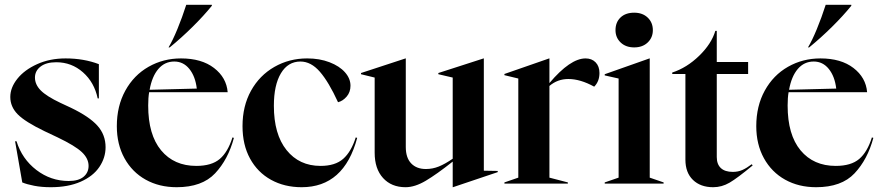

<svg xmlns="http://www.w3.org/2000/svg" viewBox="-20 -767 3671 802"><path d="M73 -5 43 -177H49Q72 -103 132 -57Q192 -11 267 -11Q308 -11 329 -28.5Q350 -46 350 -74Q350 -105 322 -131.5Q294 -158 221 -193L166 -219Q85 -258 54 -289.5Q23 -321 23 -362Q23 -401 52.5 -438Q82 -475 135 -499Q188 -523 254 -523Q330 -523 393 -499V-356H388Q374 -423 326.5 -465Q279 -507 215 -507Q173 -507 149.5 -489Q126 -471 126 -443Q126 -414 150 -389.5Q174 -365 233 -337L276 -317Q353 -280 387 -242Q421 -204 421 -152Q421 -108 395 -69.5Q369 -31 317 -8Q265 15 192 15Q154 15 123 9Q92 3 73 -5Z M468 -240Q468 -324 503.5 -388.5Q539 -453 600.5 -488Q662 -523 736 -523Q822 -523 874 -483Q926 -443 931 -382H603Q599 -359 599 -326Q599 -204 653 -139Q707 -74 800 -74Q864 -74 898 -103Q932 -132 951 -193L957 -191Q933 -101 878.5 -43Q824 15 718 15Q645 15 588.5 -16.5Q532 -48 500 -106Q468 -164 468 -240ZM802 -397Q796 -448 771 -479Q746 -510 708 -510Q668 -510 641.5 -479Q615 -448 605 -392ZM758 -747H865V-743Q831 -701 784.5 -655Q738 -609 689 -569H684Q701 -597 721 -645.5Q741 -694 758 -747Z M993 -240Q993 -324 1028.5 -388Q1064 -452 1126 -487.5Q1188 -523 1263 -523Q1315 -523 1356.5 -507Q1398 -491 1421 -465Q1444 -439 1444 -409Q1444 -382 1428 -363.5Q1412 -345 1392 -340Q1353 -425 1316 -467.5Q1279 -510 1235 -510Q1183 -510 1153.5 -461Q1124 -412 1124 -325Q1124 -206 1177 -140Q1230 -74 1319 -74Q1380 -74 1413.5 -103.5Q1447 -133 1466 -193L1472 -191Q1417 15 1240 15Q1168 15 1112 -16Q1056 -47 1024.5 -104.5Q993 -162 993 -240Z M1545 -129V-443L1488 -457V-462L1674 -523H1675V-153Q1675 -108 1697.5 -84.5Q1720 -61 1759 -61Q1787 -61 1813 -71.5Q1839 -82 1871 -104V-443L1811 -457V-462L2000 -523H2001V-54L2059 -53V-48L1872 15H1871V-92Q1804 -39 1758.5 -12Q1713 15 1674 15Q1615 15 1580 -23.5Q1545 -62 1545 -129Z M2087 -5 2145 -25V-439L2087 -453V-458L2274 -523H2275V-420Q2362 -523 2426 -523Q2452 -523 2468 -506.5Q2484 -490 2484 -462Q2484 -427 2462 -405Q2404 -437 2354 -437Q2309 -437 2275 -408V-25L2352 -5V0H2087Z M2506 -5 2564 -25V-439L2506 -452V-457L2693 -523H2694V-25L2752 -5V0H2506ZM2551 -641Q2551 -674 2572 -694Q2593 -714 2629 -714Q2664 -714 2685.5 -693.5Q2707 -673 2707 -641Q2707 -610 2685.5 -589.5Q2664 -569 2629 -569Q2594 -569 2572.5 -589.5Q2551 -610 2551 -641Z M2843 -100V-458H2788V-464Q2849 -484 2900.5 -534Q2952 -584 2968 -638H2974V-508H3105V-458H2974V-111Q2974 -81 2991 -65Q3008 -49 3041 -49Q3063 -49 3081 -57Q3099 -65 3120 -81L3124 -76Q3060 -23 3027.5 -4Q2995 15 2959 15Q2906 15 2874.5 -15.5Q2843 -46 2843 -100Z M3139 -240Q3139 -324 3174.5 -388.5Q3210 -453 3271.5 -488Q3333 -523 3407 -523Q3493 -523 3545 -483Q3597 -443 3602 -382H3274Q3270 -359 3270 -326Q3270 -204 3324 -139Q3378 -74 3471 -74Q3535 -74 3569 -103Q3603 -132 3622 -193L3628 -191Q3604 -101 3549.5 -43Q3495 15 3389 15Q3316 15 3259.5 -16.5Q3203 -48 3171 -106Q3139 -164 3139 -240ZM3473 -397Q3467 -448 3442 -479Q3417 -510 3379 -510Q3339 -510 3312.5 -479Q3286 -448 3276 -392ZM3429 -747H3536V-743Q3502 -701 3455.5 -655Q3409 -609 3360 -569H3355Q3372 -597 3392 -645.5Q3412 -694 3429 -747Z"/></svg>

Font: Nyght Serif Medium
Style: Regular
Weight: 500
Designer: Maksym Kobuzan
Version: Version 0.410